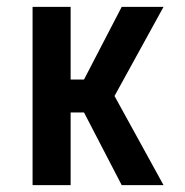

<svg xmlns="http://www.w3.org/2000/svg" viewBox="-20 -540 540 560"><path d="M335 0 225 -212H186V0H75V-520H186V-308H225L335 -520H457L314 -260L457 0Z"/></svg>

Font: Iosevka Term Curly
Style: Bold
Weight: 700
Designer: Belleve Invis
Foundry: Belleve Invis
Version: Version 32.3.0